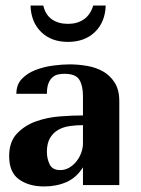

<svg xmlns="http://www.w3.org/2000/svg" viewBox="-20 -667 507 692"><path d="M13 -104Q13 -156 41 -185.5Q69 -215 109.5 -229.5Q150 -244 196 -247.5Q242 -251 279 -251V-321Q279 -358 266 -379.5Q253 -401 212 -401Q202 -401 191 -399Q180 -397 170.5 -389.5Q161 -382 155 -367.5Q149 -353 149 -329H39Q39 -362 58.5 -382.5Q78 -403 107.5 -414.5Q137 -426 170.5 -430.5Q204 -435 231 -435Q262 -435 294 -429.5Q326 -424 351.5 -409.5Q377 -395 393.5 -369Q410 -343 410 -302V0H279V-64Q256 -27 220 -11Q184 5 139 5Q84 5 48.5 -20.5Q13 -46 13 -104ZM136 -647Q144 -613 167.5 -597Q191 -581 225 -581Q259 -581 282.5 -597.5Q306 -614 316 -647H361Q359 -587 322 -551.5Q285 -516 225 -516Q165 -516 128.5 -551.5Q92 -587 90 -647ZM197 -54Q215 -54 230 -63Q245 -72 256 -86Q267 -100 273 -117Q279 -134 279 -150V-216Q254 -216 230.5 -212.5Q207 -209 189 -198.5Q171 -188 160 -169Q149 -150 149 -120Q149 -95 159 -74.5Q169 -54 197 -54Z"/></svg>

Font: Gamine
Style: Bold
Weight: 700
Designer: Tapiwanashe Sebastian Garikayi
Version: Version 1.000